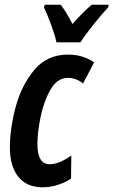

<svg xmlns="http://www.w3.org/2000/svg" viewBox="-20 -786 482 816"><path d="M322 -606Q339 -634 377.5 -682Q416 -730 440 -755L442 -766H370Q353 -752 332 -731Q311 -710 288 -684Q261 -736 238 -766H170L167 -754Q181 -725 197.5 -680Q214 -635 220 -606ZM282 -27 283 -125Q231 -88 191 -88Q139 -88 139 -174Q139 -223 152.5 -289Q166 -355 194.5 -405Q223 -455 269 -455Q304 -455 333 -431L380 -521Q332 -554 269 -554Q180 -554 125.5 -488.5Q71 -423 46.5 -331Q22 -239 22 -159Q22 -79 58 -34.5Q94 10 161 10Q196 10 228 -1Q260 -12 282 -27Z"/></svg>

Font: Noto Sans Display Condensed
Style: Bold Italic
Weight: 700
Width: 3
Designer: Monotype Design team
Foundry: Monotype Imaging Inc.
Version: 1.000